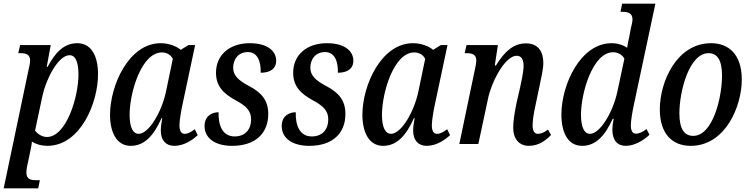

<svg xmlns="http://www.w3.org/2000/svg" viewBox="-35 -780 4063 1040"><path d="M118 -394 -15 240H172L181 196H160C130 196 108 190 108 155C108 137 112 116 117 97L130 35C134 19 137 -2 138 -13C161 2 190 10 223 10C403 8 496 -226 496 -377C496 -486 454 -546 384 -546C307 -546 261 -489 223 -418H218L240 -536H74L64 -492H76C106 -492 128 -485 128 -452C128 -441 125 -423 118 -394ZM219 -38C190 -38 165 -58 155 -73L195 -261C213 -347 279 -481 342 -481C380 -481 390 -429 390 -376C390 -254 324 -38 219 -38Z M673 10C748 10 798 -46 840 -140H844C840 -116 836 -98 836 -71C836 -20 864 10 909 10C963 10 1009 -23 1036 -48L1020 -80C1000 -65 983 -55 965 -55C947 -55 937 -71 937 -102C937 -130 949 -194 954 -216L1022 -536H986L944 -510C921 -530 879 -546 835 -546C663 -546 561 -318 561 -158C561 -63 597 10 673 10ZM716 -55C688 -55 667 -85 667 -158C667 -278 731 -496 842 -496C867 -496 890 -484 901 -461L865 -288C842 -174 771 -55 716 -55Z M1222 10C1350 10 1418 -59 1418 -163C1418 -236 1382 -279 1312 -315C1256 -345 1227 -372 1228 -415C1229 -463 1259 -498 1308 -498C1364 -498 1379 -439 1377 -386C1428 -386 1461 -407 1461 -452C1461 -498 1421 -546 1318 -546C1207 -546 1135 -481 1135 -386C1135 -312 1176 -273 1241 -237C1301 -205 1325 -178 1325 -134C1325 -75 1290 -41 1236 -41C1170 -41 1147 -101 1149 -172C1117 -172 1073 -155 1073 -97C1073 -31 1131 10 1222 10Z M1640 10C1768 10 1836 -59 1836 -163C1836 -236 1800 -279 1730 -315C1674 -345 1645 -372 1646 -415C1647 -463 1677 -498 1726 -498C1782 -498 1797 -439 1795 -386C1846 -386 1879 -407 1879 -452C1879 -498 1839 -546 1736 -546C1625 -546 1553 -481 1553 -386C1553 -312 1594 -273 1659 -237C1719 -205 1743 -178 1743 -134C1743 -75 1708 -41 1654 -41C1588 -41 1565 -101 1567 -172C1535 -172 1491 -155 1491 -97C1491 -31 1549 10 1640 10Z M2040 10C2115 10 2165 -46 2207 -140H2211C2207 -116 2203 -98 2203 -71C2203 -20 2231 10 2276 10C2330 10 2376 -23 2403 -48L2387 -80C2367 -65 2350 -55 2332 -55C2314 -55 2304 -71 2304 -102C2304 -130 2316 -194 2321 -216L2389 -536H2353L2311 -510C2288 -530 2246 -546 2202 -546C2030 -546 1928 -318 1928 -158C1928 -63 1964 10 2040 10ZM2083 -55C2055 -55 2034 -85 2034 -158C2034 -278 2098 -496 2209 -496C2234 -496 2257 -484 2268 -461L2232 -288C2209 -174 2138 -55 2083 -55Z M2830 10C2884 10 2923 -21 2950 -49L2933 -78C2913 -63 2896 -55 2878 -55C2860 -55 2850 -72 2850 -100C2850 -127 2856 -166 2865 -207L2889 -321C2896 -358 2908 -404 2908 -439C2908 -496 2884 -545 2814 -545C2748 -545 2700 -504 2651 -425H2645L2662 -536H2492L2482 -492H2492C2523 -492 2545 -485 2545 -452C2545 -442 2542 -421 2537 -402L2453 0H2556L2609 -248C2626 -332 2699 -478 2764 -478C2795 -478 2801 -448 2801 -423C2801 -388 2787 -329 2781 -301L2763 -223C2750 -159 2745 -121 2745 -89C2744 -32 2774 10 2830 10Z M3119 10C3189 10 3241 -41 3284 -137H3289C3284 -112 3282 -90 3282 -78C3282 -19 3310 10 3354 10C3407 10 3455 -24 3483 -50L3467 -81C3449 -67 3428 -56 3410 -56C3392 -56 3382 -71 3382 -101C3382 -129 3392 -183 3399 -215L3515 -760H3335L3326 -716H3337C3368 -716 3391 -708 3391 -675C3391 -664 3387 -646 3382 -626L3373 -578C3370 -566 3364 -538 3362 -521C3341 -536 3310 -546 3278 -546C3108 -546 3006 -320 3006 -160C3006 -63 3040 10 3119 10ZM3160 -55C3133 -55 3112 -85 3112 -158C3112 -278 3176 -497 3286 -497C3309 -497 3335 -486 3347 -462L3310 -288C3287 -175 3216 -55 3160 -55Z M3706 10C3895 10 3983 -205 3983 -349C3983 -489 3909 -546 3817 -546C3630 -546 3539 -337 3539 -187C3539 -55 3607 10 3706 10ZM3720 -44C3674 -44 3645 -78 3645 -166C3645 -285 3698 -492 3803 -492C3848 -492 3876 -458 3876 -370C3876 -254 3827 -44 3720 -44Z"/></svg>

Font: Noto Serif Condensed Medium
Style: Italic
Weight: 500
Width: 3
Italic angle: -12°
Designer: Monotype Design Team
Foundry: Monotype Imaging Inc.
Version: Version 2.013